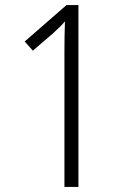

<svg xmlns="http://www.w3.org/2000/svg" viewBox="-20 -734 499 754"><path d="M288 0H233V-526Q233 -561 233.5 -590Q234 -619 235 -650Q225 -638 214.5 -628Q204 -618 188 -603L109 -535L77 -571L241 -714H288Z"/></svg>

Font: Noto Sans Lao Looped Condensed Light
Style: Regular
Weight: 300
Width: 3
Designer: Mark Frömberg, Ben Mitchell
Foundry: The Fontpad Ltd
Version: Version 1.002; ttfautohint (v1.8.4.7-5d5b)